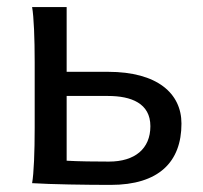

<svg xmlns="http://www.w3.org/2000/svg" viewBox="-20 -518 575 543"><path d="M78.1 -156.2C78.1 -88.9 75.7 -27.3 70.8 0C124 3.4 224.1 4.9 293 4.9C428.7 4.9 493.2 -59.6 493.2 -168.5C493.2 -253.9 424.8 -314.9 285.6 -314.9H168.5V-498H70.8C75.7 -470.7 78.1 -409.2 78.1 -342.3ZM168.5 -246.6H285.6C350.6 -246.6 405.3 -226.1 405.3 -161.1C405.3 -97.2 361.3 -61 288.1 -61C250 -61 201.7 -61.5 168.5 -63.5Z"/></svg>

Font: Andika
Style: Regular
Weight: 400
Designer: Victor Gaultney, Annie Olsen, Julie Remington, Don Collingsworth, Eric Hays
Foundry: SIL International
Version: Version 1.000